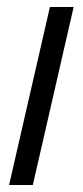

<svg xmlns="http://www.w3.org/2000/svg" viewBox="-20 -530 237 550"><path d="M6 0 123 -510H191L74 0Z"/></svg>

Font: Instrument Sans Condensed
Style: Italic
Weight: 400
Width: 3
Italic angle: -13°
Designer: Rodrigo Fuenzalida
Foundry: fragTYPE
Version: Version 1.000;gftools[0.9.28]